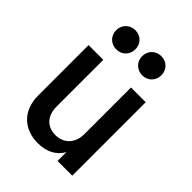

<svg xmlns="http://www.w3.org/2000/svg" viewBox="-210 -829 941 941"><g transform="rotate(45 260.5 -358.0)"><path d="M221 7C282 7 326 -16 352 -61V0H454V-509H352V-186C352 -123 313 -82 254 -82C197 -82 160 -121 160 -185V-509H58V-160C58 -51 129 7 221 7ZM102 -656C102 -618 131 -590 169 -590C206 -590 235 -618 235 -656C235 -695 207 -723 169 -723C131 -723 102 -695 102 -656ZM282 -656C282 -618 311 -590 349 -590C386 -590 415 -618 415 -656C415 -695 387 -723 349 -723C311 -723 282 -695 282 -656Z"/></g></svg>

Font: Vanilla Cream DemiBold
Style: Regular
Weight: 600
Designer: Jeremy Tribby, Jinavaṁso
Foundry: Tribby Type
Version: Version 1.422;Glyphs 3.1.2 (3151)